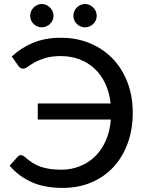

<svg xmlns="http://www.w3.org/2000/svg" viewBox="-20 -910 714 938"><path d="M27 0ZM83 -152Q87.5 -152 92 -149.8Q96.5 -147.5 100.5 -144Q119 -127.5 137.5 -115.5Q156 -103.5 177 -96Q198 -88.5 223 -84.8Q248 -81 279.5 -81Q327.5 -81 369.5 -97.5Q411.5 -114 443.8 -145.2Q476 -176.5 496.5 -222Q517 -267.5 521.5 -326H164.5V-404.5H520.5Q514.5 -459 494 -502.2Q473.5 -545.5 441.8 -575Q410 -604.5 368.2 -620.2Q326.5 -636 277.5 -636Q232 -636 201 -626.5Q170 -617 149.2 -605.2Q128.5 -593.5 115.8 -584Q103 -574.5 93.5 -574.5Q85 -574.5 80 -577.8Q75 -581 71.5 -586L37.5 -634Q81.5 -675.5 140.8 -700.5Q200 -725.5 277 -725.5Q355 -725.5 419.8 -698.5Q484.5 -671.5 530.8 -623.2Q577 -575 602.8 -507.5Q628.5 -440 628.5 -359Q628.5 -278 604 -210.5Q579.5 -143 534.8 -94.5Q490 -46 426.8 -19Q363.5 8 286 8Q197 8 134 -20.5Q71 -49 27 -100.5L67.5 -145.5Q74 -152 83 -152ZM241.5 -832.5Q241.5 -821 236.8 -810.8Q232 -800.5 224.2 -793Q216.5 -785.5 206 -781Q195.5 -776.5 183.5 -776.5Q172.5 -776.5 162.2 -781Q152 -785.5 144.2 -793Q136.5 -800.5 132 -810.8Q127.5 -821 127.5 -832.5Q127.5 -844.5 132 -855Q136.5 -865.5 144.2 -873.2Q152 -881 162.2 -885.8Q172.5 -890.5 183.5 -890.5Q195.5 -890.5 206 -885.8Q216.5 -881 224.2 -873.2Q232 -865.5 236.8 -855Q241.5 -844.5 241.5 -832.5ZM452.5 -832.5Q452.5 -821 448 -810.8Q443.5 -800.5 435.5 -793Q427.5 -785.5 417.2 -781Q407 -776.5 395.5 -776.5Q383.5 -776.5 373.2 -781Q363 -785.5 355.2 -793Q347.5 -800.5 343 -810.8Q338.5 -821 338.5 -832.5Q338.5 -844.5 343 -855Q347.5 -865.5 355.2 -873.2Q363 -881 373.2 -885.8Q383.5 -890.5 395.5 -890.5Q407 -890.5 417.2 -885.8Q427.5 -881 435.5 -873.2Q443.5 -865.5 448 -855Q452.5 -844.5 452.5 -832.5Z"/></svg>

Font: Lato Medium
Style: Regular
Weight: 500
Designer: Lukasz Dziedzic
Foundry: tyPoland Lukasz Dziedzic
Version: Version 2.006; 2014-01-15